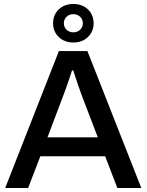

<svg xmlns="http://www.w3.org/2000/svg" viewBox="-20 -942 735 962"><path d="M6 0 275 -686H418L688 0H568L507 -159H182L121 0ZM218 -254H470L393 -455Q390 -464 384 -480Q378 -496 371.5 -515Q365 -534 358.5 -553.5Q352 -573 347 -589H341Q335 -570 326 -544Q317 -518 308.5 -494Q300 -470 294 -455ZM348 -729Q303 -729 274.5 -756.5Q246 -784 246 -825Q246 -868 274.5 -895Q303 -922 348 -922Q392 -922 420.5 -895Q449 -868 449 -825Q449 -784 420.5 -756.5Q392 -729 348 -729ZM348 -780Q368 -780 381.5 -793Q395 -806 395 -825Q395 -845 381.5 -858Q368 -871 348 -871Q327 -871 313.5 -858Q300 -845 300 -825Q300 -806 313.5 -793Q327 -780 348 -780Z"/></svg>

Font: Archivo SemiBold Medium
Style: Regular
Weight: 500
Version: Version 2.001